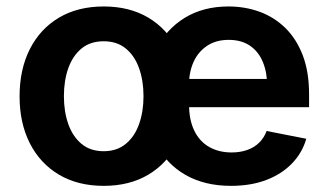

<svg xmlns="http://www.w3.org/2000/svg" viewBox="-20 -573 1030 603"><path d="M305.7 10.7Q224.6 10.7 165.3 -24.4Q106 -59.6 73.7 -123Q41.5 -186.5 41.5 -270.5Q41.5 -355 73.7 -418.7Q106 -482.4 165.3 -517.6Q224.6 -552.7 305.7 -552.7Q386.7 -552.7 445.8 -517.6Q504.9 -482.4 537.1 -418.7Q569.3 -355 569.3 -270.5Q569.3 -186.5 537.1 -123Q504.9 -59.6 445.8 -24.4Q386.7 10.7 305.7 10.7ZM305.7 -98.1Q347.2 -98.1 375 -121.1Q402.8 -144 416.7 -183.1Q430.7 -222.2 430.7 -271Q430.7 -319.8 416.7 -358.9Q402.8 -397.9 375 -420.7Q347.2 -443.4 305.7 -443.4Q263.7 -443.4 236.1 -420.7Q208.5 -397.9 194.6 -359.1Q180.7 -320.3 180.7 -271Q180.7 -222.2 194.6 -183.1Q208.5 -144 236.1 -121.1Q263.7 -98.1 305.7 -98.1ZM705.6 10.7Q622.6 10.7 562.5 -23.7Q502.4 -58.1 470.2 -121.1Q438 -184.1 438 -270Q438 -354 470 -417.7Q502 -481.4 560.3 -517.1Q618.7 -552.7 697.3 -552.7Q749.5 -552.7 795.2 -536.1Q840.8 -519.5 875.7 -485.6Q910.6 -451.7 930.7 -399.7Q950.7 -347.7 950.7 -276.4V-236.3H498V-325.2H883.3L819.3 -300.3Q819.3 -344.7 805.7 -377.9Q792 -411.1 765.1 -429.4Q738.3 -447.8 698.2 -447.8Q658.7 -447.8 630.6 -429.2Q602.5 -410.6 588.1 -378.9Q573.7 -347.2 573.7 -308.1V-245.6Q573.7 -196.3 590.3 -162.4Q606.9 -128.4 637.2 -111.3Q667.5 -94.2 707.5 -94.2Q733.9 -94.2 755.9 -101.8Q777.8 -109.4 793.5 -124.5Q809.1 -139.6 817.4 -161.6L941.9 -137.2Q929.2 -92.8 896.7 -59.3Q864.3 -25.9 815.9 -7.6Q767.6 10.7 705.6 10.7Z"/></svg>

Font: Inter
Style: 650
Weight: 650
Designer: Rasmus Andersson
Foundry: rsms
Version: Version 4.001;git-66647c0bb